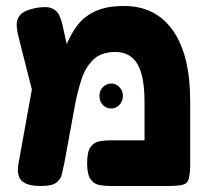

<svg xmlns="http://www.w3.org/2000/svg" viewBox="-20 -610 697 639"><path d="M613 -273V-67Q613 -32 608.5 -15.5Q604 1 588 5Q572 9 538 9H346Q327 9 309.5 5.5Q292 2 281 -14Q270 -30 270 -67Q270 -104 281 -120Q292 -136 309.5 -139.5Q327 -143 347 -143H461V-270Q461 -358 437 -397.5Q413 -437 364 -437Q317 -437 291 -412Q265 -387 252 -348Q239 -309 231 -268L194 -67Q190 -48 186 -30.5Q182 -13 167.5 -2Q153 9 116 9Q69 9 51.5 -9Q34 -27 42 -68L86 -312L41 -490Q36 -510 35.5 -528Q35 -546 47.5 -560.5Q60 -575 97 -583Q134 -590 152 -582.5Q170 -575 177 -559.5Q184 -544 188 -527L202 -463Q217 -499 239 -527.5Q261 -556 298 -573Q335 -590 393 -590Q498 -590 555.5 -508.5Q613 -427 613 -273ZM350 -249Q333 -249 322 -261Q311 -273 311 -292Q311 -308 322.5 -320Q334 -332 350 -332Q366 -332 377.5 -320Q389 -308 389 -292Q389 -273 377.5 -261Q366 -249 350 -249Z"/></svg>

Font: Fredoka SemiBold
Style: Regular
Weight: 600
Designer: Ben Nathan
Foundry: Milena B. Brandão, Ben Nathan
Version: Version 2.001